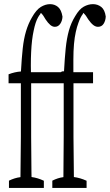

<svg xmlns="http://www.w3.org/2000/svg" viewBox="-20 -919 532 930"><path d="M233.4 -43.9Q260.3 -57.6 287.1 -61Q288.6 -237.3 288.6 -255.9Q288.6 -390.6 288.6 -515.6H130.9Q130.9 -390.6 130.9 -255.9Q130.9 -214.4 132.3 -87.9Q132.3 -79.6 132.8 -61.5Q162.6 -57.6 192.4 -43.5Q192.4 -30.8 192.4 -8.8H23.4Q23.4 -31.2 23.4 -43.9Q51.3 -57.6 79.1 -61Q81.1 -198.7 81.1 -255.9Q81.1 -390.6 81.1 -515.6H21.5Q21.5 -542.5 21.5 -559.1Q51.8 -570.8 81.5 -572.8Q85 -637.2 90.1 -684.3Q95.2 -731.4 106.2 -768.1Q117.2 -804.7 134.3 -834Q155.3 -871.6 177.7 -885.3Q200.2 -898.9 222.4 -898.9Q244.6 -898.9 261 -885.3Q277.3 -871.6 282.7 -838.4Q281.7 -817.9 271.7 -803.5Q261.7 -789.1 245.6 -789.1Q234.4 -789.1 223.4 -798.3Q212.4 -807.6 200.7 -825.2Q189.9 -845.2 179.2 -855.5Q177.2 -857.9 175.3 -851.1Q169.9 -844.7 164.6 -835.4Q151.4 -812.5 143.1 -770.5Q133.8 -728.5 130.9 -667.5Q129.4 -638.2 129.4 -601.6Q129.4 -585.9 129.9 -569.3H274.9Q275.4 -574.2 275.4 -569.3Q280.8 -575.7 286.6 -572.3Q288.6 -577.6 290 -572.8Q293.5 -637.2 298.3 -685.1Q303.2 -732.9 313.7 -770.8Q324.2 -808.6 344.2 -840.8Q364.3 -875 385.7 -886.7Q407.7 -898.9 430.4 -898.9Q453.1 -898.9 470.5 -885.3Q487.8 -871.6 492.2 -838.9Q491.2 -817.9 481.7 -803.5Q472.2 -789.1 454.6 -789.1Q442.9 -789.1 431.6 -797.9Q420.4 -806.6 407.7 -824.7Q396.5 -844.7 384.8 -855.5Q382.8 -857.9 380.9 -850.6Q369.6 -836.4 359.9 -808.6Q352.5 -789.1 347.2 -764.6Q335.4 -712.9 335.4 -629.9Q335.4 -625.5 335.4 -611.3Q335.4 -595.2 335.4 -569.3H430.7Q430.7 -547.4 430.7 -515.6H335.9Q335.9 -390.6 335.9 -255.9Q335.9 -214.4 337.9 -61.5Q368.2 -57.6 399.4 -43.5Q399.4 -30.8 399.4 -8.8H233.4Q233.4 -31.2 233.4 -43.9Z"/></svg>

Font: Scarab Serif
Style: Condensed-Light
Weight: 300
Designer: John Roberts
Foundry: Scarab
Version: 1.0